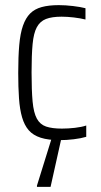

<svg xmlns="http://www.w3.org/2000/svg" viewBox="-20 -538 392 748"><path d="M212 8Q168 8 138.5 -1.5Q109 -11 92 -30.5Q75 -50 66 -81Q57 -112 54 -155Q51 -198 51 -254Q51 -317 55 -362.5Q59 -408 69.5 -438Q80 -468 97.5 -485.5Q115 -503 142.5 -510.5Q170 -518 209 -518Q235 -518 264.5 -514.5Q294 -511 313 -506V-462Q293 -467 267.5 -470Q242 -473 220 -473Q182 -473 159 -464Q136 -455 123.5 -432Q111 -409 107 -366Q103 -323 103 -256Q103 -186 107 -142.5Q111 -99 123.5 -76Q136 -53 159.5 -45Q183 -37 221 -37Q246 -37 272 -40Q298 -43 316 -49V-5Q296 1 267.5 4.5Q239 8 212 8ZM124 190V185L184 -8H220V-3L177 190Z"/></svg>

Font: Saira Condensed Light
Style: Regular
Weight: 300
Width: 3
Designer: Hector Gatti with collaboration of the Omnibus-Type team
Foundry: Omnibus-Type
Version: Version 1.101